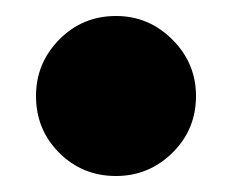

<svg xmlns="http://www.w3.org/2000/svg" viewBox="-20 -212 290 240"><path d="M125 8Q83 8 54 -21Q25 -50 25 -92Q25 -133 54 -162.5Q83 -192 125 -192Q166 -192 195.5 -162.5Q225 -133 225 -92Q225 -50 195.5 -21Q166 8 125 8Z"/></svg>

Font: Epunda Sans Black
Style: Regular
Weight: 900
Designer: Simon Atzbach
Foundry: typofactur
Version: Version 2.204; ttfautohint (v1.8.4.7-5d5b)